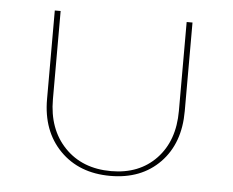

<svg xmlns="http://www.w3.org/2000/svg" viewBox="-41 -506 677 557"><g transform="rotate(5 297.5 -227.0)"><path d="M299 5Q208 5 152.5 -51.5Q97 -108 97 -201V-459H114V-202Q114 -115 165 -62Q216 -9 300 -9Q382 -9 431.5 -61Q481 -113 481 -200V-459H498V-201Q498 -107 443.5 -51Q389 5 299 5Z"/></g></svg>

Font: EauTestSC Thin
Style: Regular
Weight: 250
Designer: Christian Thalmann (Catharsis Fonts)
Version: Version 0.001;PS 000.001;hotconv 1.0.88;makeotf.lib2.5.64775